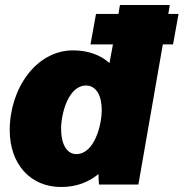

<svg xmlns="http://www.w3.org/2000/svg" viewBox="-20 -740 736 770"><path d="M377 0H535L633 -562H674L696 -684H655L661 -720H461L455 -684H365L343 -562H433L419 -487C384 -519 334 -538 273 -538C125 -538 19 -385 19 -218C19 -82 102 10 225 10C287 10 336 -10 375 -42C375 -25 376 -9 377 0ZM325 -397C365 -397 388 -358 388 -299C388 -237 358 -122 286 -122C248 -122 225 -162 225 -223C225 -284 254 -397 325 -397Z"/></svg>

Font: Fixel Text 20240404 Black
Style: Italic
Weight: 900
Width: 4
Italic angle: -10°
Designer: AlfaBravo + MacPaw
Foundry: Kyrylo Tkachov, Marchela Mozhyna, Serhii Makarenko, Maria Weinstein, Zakhar Kryvoshyya
Version: Version 1.211;Glyphs 3.2 (3225)